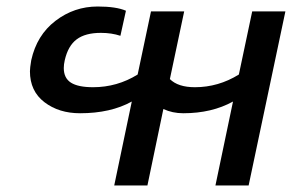

<svg xmlns="http://www.w3.org/2000/svg" viewBox="-20 -570 899 590"><path d="M385 -258Q320 -222 226 -222Q161 -222 116.5 -256Q72 -290 72 -351Q72 -361 76 -385Q93 -462 150.5 -506Q208 -550 280 -550Q337 -550 367 -537L350 -460Q323 -469 290 -469Q242 -469 215.5 -449Q189 -429 179 -385Q176 -372 176 -361Q176 -330 198 -316Q220 -302 266 -302Q340 -302 403 -341L444 -535H546L502 -327Q527 -302 579 -302Q651 -302 714 -341L755 -535H857L744 0H642L696 -258Q631 -222 543 -222Q510 -222 482 -235L433 0H331Z"/></svg>

Font: Prompt
Style: Italic
Weight: 400
Italic angle: -12°
Designer: Katatrad Team
Foundry: CadsonDemak
Version: Version 1.001